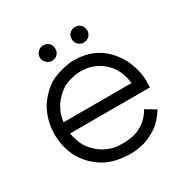

<svg xmlns="http://www.w3.org/2000/svg" viewBox="-156 -790 916 942"><g transform="rotate(-30 302.0 -319.0)"><path d="M213.9 -657.2Q219.7 -657.2 224.6 -656.2Q230.5 -654.3 235.4 -652.3Q240.2 -648.4 244.1 -645.5Q248 -641.6 251 -636.7Q256.8 -626 256.8 -614.3Q256.8 -601.6 252 -591.8Q249 -586.9 245.1 -583Q242.2 -579.1 237.3 -576.2Q232.4 -573.2 225.6 -571.3Q219.7 -569.3 213.9 -569.3Q207 -569.3 202.1 -571.3Q196.3 -572.3 191.4 -575.2Q186.5 -578.1 182.6 -582Q178.7 -585.9 175.8 -590.8Q168.9 -600.6 168.9 -613.3Q168.9 -625 174.8 -635.7Q177.7 -640.6 181.6 -644.5Q185.5 -648.4 190.4 -651.4Q194.3 -654.3 199.2 -655.3Q204.1 -657.2 210 -657.2Q211.9 -657.2 212.9 -657.2Q213.9 -657.2 213.9 -657.2ZM393.6 -569.3Q393.6 -569.3 393.6 -569.3Q393.6 -569.3 393.6 -569.3Q392.6 -569.3 391.6 -569.3Q389.6 -569.3 388.7 -569.3Q383.8 -570.3 379.9 -571.3Q375 -573.2 371.1 -575.2Q366.2 -578.1 362.3 -582Q358.4 -585.9 355.5 -590.8Q349.6 -600.6 349.6 -613.3Q349.6 -625 354.5 -635.7Q357.4 -640.6 361.3 -644.5Q365.2 -648.4 370.1 -651.4Q376 -654.3 381.8 -656.2Q387.7 -657.2 393.6 -657.2Q399.4 -657.2 405.3 -656.2Q410.2 -654.3 415 -652.3Q419.9 -648.4 423.8 -645.5Q427.7 -641.6 430.7 -636.7Q436.5 -626 437.5 -614.3Q437.5 -601.6 431.6 -591.8Q428.7 -586.9 425.8 -583Q421.9 -579.1 417 -576.2Q413.1 -573.2 407.2 -571.3Q402.3 -570.3 396.5 -569.3Q396.5 -569.3 395.5 -569.3Q394.5 -569.3 393.6 -569.3ZM111.3 -216.8Q115.2 -193.4 123 -171.9Q129.9 -150.4 143.6 -129.9Q156.2 -111.3 172.9 -96.7Q188.5 -82 208 -70.3Q252 -46.9 286.1 -45.9Q321.3 -44.9 314.5 -44.9Q335 -44.9 354.5 -47.9Q374 -50.8 393.6 -57.6Q407.2 -63.5 419.9 -70.3Q431.6 -78.1 443.4 -86.9Q457 -98.6 466.8 -111.3Q476.6 -123 485.4 -138.7Q486.3 -137.7 488.3 -136.7Q490.2 -135.7 491.2 -134.8Q497.1 -130.9 502 -127.9Q507.8 -125 512.7 -122.1Q516.6 -120.1 519.5 -118.2Q523.4 -115.2 526.4 -113.3Q530.3 -111.3 534.2 -109.4Q538.1 -106.4 542 -104.5Q541 -102.5 540 -101.6Q539.1 -99.6 538.1 -98.6Q524.4 -78.1 509.8 -61.5Q495.1 -44.9 475.6 -30.3Q458 -18.6 440.4 -9.8Q422.9 -1 403.3 5.9Q374 13.7 351.6 16.6Q329.1 18.6 313.5 18.6Q275.4 16.6 241.2 9.8Q207 2 173.8 -15.6Q145.5 -33.2 122.1 -54.7Q99.6 -77.1 81.1 -105.5Q43.9 -169.9 43 -246.1Q43 -248 43 -249Q43 -324.2 77.1 -387.7Q93.8 -416 116.2 -439.5Q137.7 -461.9 165 -480.5Q185.5 -492.2 206.1 -499Q226.6 -506.8 245.1 -510.7Q279.3 -518.6 299.8 -518.6Q320.3 -518.6 309.6 -518.6Q316.4 -518.6 324.2 -517.6Q331.1 -517.6 337.9 -517.6Q366.2 -513.7 392.6 -505.9Q418 -497.1 442.4 -482.4Q470.7 -463.9 492.2 -439.5Q513.7 -415 530.3 -385.7Q547.9 -351.6 556.6 -313.5Q564.5 -283.2 564.5 -252Q564.5 -244.1 563.5 -237.3Q563.5 -234.4 563.5 -232.4Q563.5 -230.5 563.5 -228.5Q563.5 -225.6 563.5 -222.7Q563.5 -219.7 563.5 -216.8Q561.5 -216.8 559.6 -216.8Q557.6 -216.8 555.7 -216.8Q501 -216.8 446.3 -216.8Q391.6 -216.8 336.9 -216.8Q300.8 -216.8 264.6 -216.8Q228.5 -216.8 192.4 -216.8Q182.6 -216.8 171.9 -216.8Q161.1 -216.8 150.4 -216.8Q140.6 -216.8 130.9 -216.8Q121.1 -216.8 111.3 -216.8ZM111.3 -280.3Q133.8 -280.3 156.2 -280.3Q178.7 -280.3 200.2 -280.3Q234.4 -280.3 267.6 -280.3Q301.8 -280.3 335 -280.3Q376 -280.3 416 -280.3Q456.1 -280.3 496.1 -280.3Q493.2 -306.6 485.4 -330.1Q477.5 -353.5 462.9 -376Q451.2 -393.6 435.5 -407.2Q419.9 -420.9 402.3 -431.6Q365.2 -451.2 335.9 -453.1Q306.6 -455.1 309.6 -455.1Q281.2 -455.1 255.9 -448.2Q229.5 -442.4 205.1 -428.7Q186.5 -417 170.9 -401.4Q155.3 -386.7 142.6 -368.2Q131.8 -350.6 124 -333Q117.2 -314.5 113.3 -294.9Q112.3 -291 112.3 -287.1Q111.3 -284.2 111.3 -280.3Z"/></g></svg>

Font: LeFont
Style: Light
Weight: 300
Designer: Leryon MEDIA
Version: Version 1.0